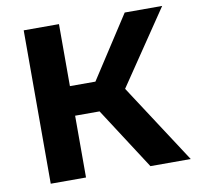

<svg xmlns="http://www.w3.org/2000/svg" viewBox="-78 -782 892 863"><g transform="rotate(-10 367.5 -350.0)"><path d="M540 0 322 -337 453 -416 724 0ZM85 0V-700H246V0ZM199 -282V-417H443V-282ZM468 -332 319 -350 546 -700H717Z"/></g></svg>

Font: MOST Montserrat
Style: Bold
Weight: 700
Designer: Julieta Ulanovsky
Foundry: Julieta Ulanovsky
Version: Version 8.000;March 11, 2024;FontCreator 15.0.0.2926 64-bit